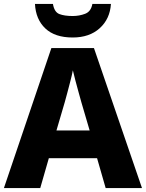

<svg xmlns="http://www.w3.org/2000/svg" viewBox="-20 -963 747 983"><path d="M521 0 477 -153H230L186 0H0L243 -717H461L707 0ZM397 -438Q392 -456 383.5 -486.5Q375 -517 366.5 -549Q358 -581 353 -603Q349 -581 340.5 -548.5Q332 -516 324 -485.5Q316 -455 311 -438L269 -295H439ZM548 -943Q543 -866 490.5 -818.5Q438 -771 352 -771Q261 -771 212 -817.5Q163 -864 159 -943H251Q258 -901 284 -891Q310 -881 352 -881Q386 -881 416 -892.5Q446 -904 453 -943Z"/></svg>

Font: Noto Sans Malayalam ExtraBold
Style: Regular
Weight: 800
Designer: Jelle Bosma - Monotype Design Team
Foundry: Monotype Imaging Inc.
Version: Version 2.104; ttfautohint (v1.8.4.7-5d5b)